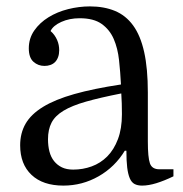

<svg xmlns="http://www.w3.org/2000/svg" viewBox="-20 -570 572 600"><path d="M43 -116Q43 -57 78.5 -23.5Q114 10 178 10Q237 10 288 -19Q339 -48 370 -99H375Q375 -67 377.5 -46.5Q380 -26 385.5 -13Q391 0 400.5 5Q410 10 424 10Q444 10 468.5 2.5Q493 -5 522 -19V-41H478Q455 -41 448.5 -59.5Q442 -78 442 -128V-281Q442 -356 430.5 -407.5Q419 -459 396 -490.5Q373 -522 339 -536Q305 -550 261 -550Q227 -550 193 -541.5Q159 -533 131.5 -516Q104 -499 87 -474.5Q70 -450 70 -419Q70 -390 84.5 -377Q99 -364 119 -364Q129 -364 137.5 -367Q146 -370 152 -376Q158 -382 161.5 -391.5Q165 -401 165 -413Q165 -421 163.5 -429Q162 -437 158.5 -445Q155 -453 150 -460Q145 -467 138 -473Q146 -490 171.5 -501.5Q197 -513 229 -513Q273 -513 298 -495Q323 -477 335.5 -448Q348 -419 352 -382Q356 -345 358 -306Q272 -293 212 -276Q152 -259 114.5 -236Q77 -213 60 -183.5Q43 -154 43 -116ZM209 -40Q188 -40 173.5 -47Q159 -54 149 -66.5Q139 -79 134.5 -96.5Q130 -114 130 -135Q130 -165 141 -186.5Q152 -208 178.5 -224Q205 -240 249 -252.5Q293 -265 359 -278Q360 -262 360.5 -247Q361 -232 361 -213Q361 -168 348.5 -135Q336 -102 315 -81Q294 -60 266.5 -50Q239 -40 209 -40Z"/></svg>

Font: GradeGX
Style: Regular
Weight: 100
Width: 1
Designer: Adam Twardoch
Foundry: Adam Twardoch
Version: Version 2.002; DEVELOPMENT